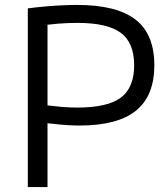

<svg xmlns="http://www.w3.org/2000/svg" viewBox="-20 -760 678 780"><path d="M93 -726Q131 -731 166.5 -734Q202 -737 234 -738.5Q266 -740 292 -740Q454 -740 530.5 -680.5Q607 -621 607 -495Q607 -371 532.5 -310.5Q458 -250 302 -250Q267 -250 229 -253.5Q191 -257 133 -264L136 -337Q193 -329 228 -326Q263 -323 294 -323Q417 -323 471 -363.5Q525 -404 525 -495Q525 -586 471 -626.5Q417 -667 294 -667Q259 -667 217.5 -664Q176 -661 132 -653L173 -697V0H93Z"/></svg>

Font: M PLUS 2 Thin
Style: Regular
Weight: 400
Version: Version 1.001